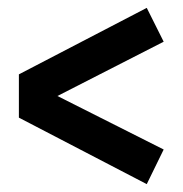

<svg xmlns="http://www.w3.org/2000/svg" viewBox="-20 -577 464 488"><path d="M396 -471 126 -333 396 -197 353 -109 28 -278V-388L353 -557Z"/></svg>

Font: Fira Sans Compressed Medium
Style: Regular
Weight: 500
Width: 1
Designer: bBox Type GmbH & Carrois Corporate GbR & Edenspiekermann AG
Foundry: bBox Type GmbH & Carrois Corporate GbR & Edenspiekermann AG
Version: Version 4.301